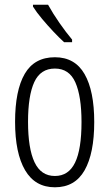

<svg xmlns="http://www.w3.org/2000/svg" viewBox="-20 -785 464 815"><path d="M380 -267Q380 -134 339 -62Q298 10 213 10Q129 10 86.5 -62.5Q44 -135 44 -268Q44 -401 85 -471.5Q126 -542 213 -542Q298 -542 339 -470.5Q380 -399 380 -267ZM99 -268Q99 -155 126.5 -96.5Q154 -38 213 -38Q271 -38 298.5 -94.5Q326 -151 326 -267Q326 -376 300 -435Q274 -494 213 -494Q152 -494 125.5 -436.5Q99 -379 99 -268ZM184 -765Q205 -727 232.5 -687.5Q260 -648 286 -617V-606H252Q232 -624 207 -650.5Q182 -677 158.5 -705Q135 -733 120 -757V-765Z"/></svg>

Font: Noto Sans Sinhala ExtraCondensed Light
Style: Regular
Weight: 300
Width: 2
Designer: Jelle Bosma - Monotype Design Team
Foundry: Monotype Imaging Inc.
Version: Version 2.006; ttfautohint (v1.8.4.7-5d5b)